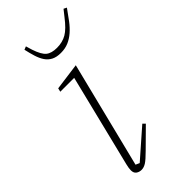

<svg xmlns="http://www.w3.org/2000/svg" viewBox="-236 -779 841 841"><g transform="rotate(-45 184.0 -358.5)"><path d="M97 12Q83 12 72.5 4.5Q62 -3 62 -20Q62 -33 67 -53L173 -482H87L91 -499L217 -516L94 -23L112 -15L242 -129L253 -118L169 -35Q140 -6 125.5 3Q111 12 97 12ZM209 -600Q183 -600 165.5 -609Q148 -618 137 -634.5Q126 -651 119 -673.5Q112 -696 106 -723L121 -729L130 -699Q144 -657 161.5 -642.5Q179 -628 213 -628Q247 -628 273 -643Q299 -658 331 -700L354 -729L368 -722Q349 -695 332 -672.5Q315 -650 296.5 -634Q278 -618 257 -609Q236 -600 209 -600Z"/></g></svg>

Font: IBM Plex Serif ExtLt
Style: Italic
Weight: 200
Italic angle: -14°
Designer: Mike Abbink, Paul van der Laan, Pieter van Rosmalen
Foundry: Bold Monday
Version: Version 3.001